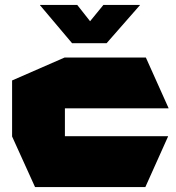

<svg xmlns="http://www.w3.org/2000/svg" viewBox="-20 -758 715 778"><path d="M122 0 29 -205V-432L242 -525H571L663 -320V-319H243V-206H661V-205L569 0ZM272 -583 142 -737V-738H293L345 -672L399 -738H547V-737L412 -583Z"/></svg>

Font: Foldit Thin ExtraBold
Style: Regular
Weight: 800
Version: Version 1.003